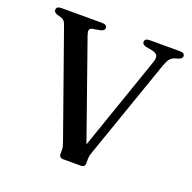

<svg xmlns="http://www.w3.org/2000/svg" viewBox="-124 -825 952 950"><g transform="rotate(20 352.0 -350.0)"><path d="M480.5 -681.5Q480.5 -700 505.5 -700H665Q691 -700 691 -682Q691 -670 671 -663L650 -656.5Q636 -651 627 -639Q618 -627 609 -600.5L429.5 -85.5Q424.5 -71 422.2 -61.8Q420 -52.5 420 -42.5V-21.5Q420 0 399 0H306Q284 0 284 -22V-43Q284 -51 281.8 -59.5Q279.5 -68 275.5 -80L82 -626.5Q77.5 -640 71.5 -646.2Q65.5 -652.5 55 -656L33.5 -662Q15.5 -668.5 15.5 -681.5Q15.5 -700 41 -700H256Q281.5 -700 281.5 -681.5Q281.5 -668.5 261.5 -663L221 -656Q208 -653 205.5 -644.8Q203 -636.5 209.5 -617L388.5 -108.5L560 -603.5Q568 -626.5 563.2 -638.5Q558.5 -650.5 536.5 -656.5L500 -663Q480.5 -669 480.5 -681.5Z"/></g></svg>

Font: Fraunces 9pt
Style: Regular
Weight: 400
Version: Version 1.000;[b76b70a41]